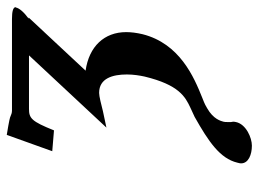

<svg xmlns="http://www.w3.org/2000/svg" viewBox="-116 -372 746 553"><g transform="rotate(-90 256.5 -95.0)"><path d="M483 -385H480C499 -399 510 -412 512 -422C512 -423 513 -422 513 -422C513 -430 500 -433 479 -433H215C208 -433 204 -435 199 -437C195 -439 188 -441 145 -448L98 -317L158 -312C184 -377 193 -384 220 -384H374L166 -161C170 -162 208 -170 213 -171C233 -176 256 -182 266 -182C308 -182 319 -143 319 -102C319 -83 316 -65 313 -51C289 48 255 66 223 81C217 84 204 90 197 93C126 133 77 166 65 216C63 223 63 225 63 227C63 248 88 258 114 258C137 258 176 241 182 212C183 207 183 206 183 204C183 201 182 201 182 198V187C182 183 182 179 183 176C185 169 190 147 222 129C237 120 243 119 252 115C312 91 408 50 435 -57C439 -74 441 -90 441 -104C441 -167 400 -211 330 -221Z"/></g></svg>

Font: Linux Libertine O
Style: Bold Italic
Weight: 700
Italic angle: -11.5°
Designer: Philipp H. Poll
Foundry: Philipp H. Poll
Version: Version 4.1.0